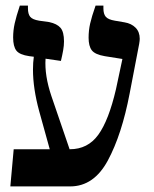

<svg xmlns="http://www.w3.org/2000/svg" viewBox="-20 -667 551 687"><path d="M480 -528Q480 -522 478 -510L444 -333Q416 -186 366 -93Q316 0 231 0H17L29 -133H158L120 -270Q98 -351 98 -418Q98 -443 101 -464L85 -466Q50 -471 38.5 -486Q27 -501 27 -533Q27 -558 32.5 -583Q38 -608 51 -647H80V-637Q80 -617 88 -607Q96 -597 120 -593L156 -588Q184 -582 196.5 -567.5Q209 -553 209 -519Q209 -504 206 -487Q203 -470 198 -449L143 -457Q139 -397 164 -323L229 -133H230Q294 -133 331.5 -184.5Q369 -236 395 -348L418 -456L355 -466Q320 -472 308.5 -487Q297 -502 297 -532Q297 -558 302.5 -582.5Q308 -607 322 -647H350V-637Q350 -617 358.5 -607Q367 -597 391 -593L426 -587Q450 -583 465 -568Q480 -553 480 -528Z"/></svg>

Font: Noto Serif Hebrew SemiBold
Style: Regular
Weight: 600
Designer: Monotype Design Team
Foundry: Monotype Imaging Inc.
Version: Version 1.000